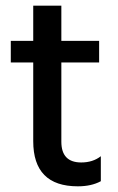

<svg xmlns="http://www.w3.org/2000/svg" viewBox="-20 -651 414 676"><path d="M196 -431V-152Q196 -79 266 -79Q307 -79 335 -101V-13Q302 5 254 5Q97 5 97 -154V-431H18V-507H97V-631H196V-507H329V-431Z"/></svg>

Font: Hind Medium
Style: Regular
Weight: 500
Designer: Manushi Parikh, Satya Rajpurohit
Foundry: Indian Type Foundry
Version: Version 1.201;PS 1.0;hotconv 1.0.78;makeotf.lib2.5.61930; tt